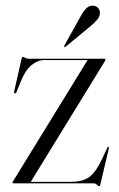

<svg xmlns="http://www.w3.org/2000/svg" viewBox="-20 -632 409 662"><path d="M341.5 -421 86 -5H226.5Q261.5 -5 284.8 -19.5Q308 -34 332 -84L350.5 -123.5Q352 -126.5 354.5 -126Q356 -125.5 355 -119.5L325.5 6Q324.5 10 322.5 10Q319 10 314.2 5Q309.5 0 301 0H25.5Q23 0 23 -2Q23 -4 25 -7L282 -425H134.5Q110 -425 88.2 -407.2Q66.5 -389.5 50.5 -348L37 -315Q35.5 -310 31.5 -310Q27.5 -310.5 29 -317.5L54.5 -430Q56 -436 59 -436Q62 -436 66.5 -432.8Q71 -429.5 78.5 -429.5H341Q344 -429.5 344 -427Q344 -426 341.5 -421ZM255.5 -571Q265.5 -590.5 275.8 -601.5Q286 -612.5 299 -612.5Q311.5 -612.5 318 -604.8Q324.5 -597 324.5 -588Q324.5 -575 315.2 -564.2Q306 -553.5 293 -542.5L207 -471.5Q203.5 -469 201.5 -471Q200 -472.5 202.5 -476Z"/></svg>

Font: Fraunces 144pt Light
Style: Regular
Weight: 300
Version: Version 1.000;[b76b70a41]